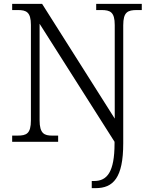

<svg xmlns="http://www.w3.org/2000/svg" viewBox="-20 -734 788 994"><path d="M455 240H475C566 240 618 187 618 8V-603C618 -672 641 -682 690 -682H714V-714H478V-682H504C551 -682 574 -672 574 -604V-120L198 -714H43V-682H72C116 -682 140 -672 140 -605V-111C140 -42 117 -32 71 -32H43V0H281V-32H250C210 -32 185 -42 185 -111V-611L573 0V9C573 157 534 203 468 203H455Z"/></svg>

Font: Noto Serif Lao Light
Style: Regular
Weight: 300
Designer: Monotype Design Team
Foundry: Monotype Imaging Inc.
Version: Version 2.003